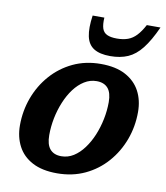

<svg xmlns="http://www.w3.org/2000/svg" viewBox="-82 -783 748 864"><g transform="rotate(10 292.0 -351.5)"><path d="M346.5 -507Q415 -507 459.5 -483Q504 -459 526 -417.8Q548 -376.5 548 -322.5Q548 -256.5 525.8 -196.2Q503.5 -136 462.2 -89Q421 -42 363.8 -15Q306.5 12 236 12Q168 12 123.2 -11.8Q78.5 -35.5 56.8 -77.2Q35 -119 35 -172Q35 -238 57.2 -298.2Q79.5 -358.5 120.8 -405.5Q162 -452.5 219.2 -479.8Q276.5 -507 346.5 -507ZM242 -67Q272 -67 297.8 -83.2Q323.5 -99.5 344.2 -127.5Q365 -155.5 379.8 -191Q394.5 -226.5 402.5 -265.8Q410.5 -305 410.5 -343.5Q410.5 -386.5 392.8 -407Q375 -427.5 341 -427.5Q311 -427.5 285 -411.2Q259 -395 238.2 -367.2Q217.5 -339.5 202.8 -303.8Q188 -268 180.2 -229Q172.5 -190 172.5 -151.5Q172.5 -108.5 190.2 -87.8Q208 -67 242 -67ZM396.5 -632Q425.5 -632 446.8 -639.8Q468 -647.5 485.2 -665.8Q502.5 -684 519 -715H581.5Q553 -652 524.2 -615.5Q495.5 -579 461 -564Q426.5 -549 380.5 -549Q332.5 -549 305.5 -566Q278.5 -583 270.8 -619.8Q263 -656.5 271.5 -715H325Q323 -683.5 329 -665.5Q335 -647.5 351.5 -639.8Q368 -632 396.5 -632Z"/></g></svg>

Font: Newsreader 9pt SemiBold
Style: Italic
Weight: 600
Italic angle: -17°
Designer: Hugues Gentile
Foundry: Production Type
Version: Version 1.003